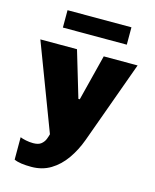

<svg xmlns="http://www.w3.org/2000/svg" viewBox="-130 -794 860 1068"><g transform="rotate(15 300.0 -260.0)"><path d="M154 187Q122 187 97 183.5Q72 180 55 172V43Q66 48 87.5 52.5Q109 57 130 57Q161 57 176.5 44Q192 31 198.5 14Q205 -3 208 -15L20 -511H231L310 -246H318L385 -511H580L408 -36Q385 27 349.5 77.5Q314 128 265.5 157.5Q217 187 154 187ZM124 -607V-707H492V-607Z"/></g></svg>

Font: Chivo Mono Black
Style: Regular
Weight: 900
Designer: Hector Gatti
Foundry: Omnibus-Type
Version: Version 1.008